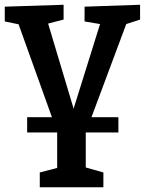

<svg xmlns="http://www.w3.org/2000/svg" viewBox="-24 -556 608 806"><path d="M564 -536V-474L506 -455L360 -64H473V0H336V147L410 168V230H143V168L216 149V0H90V-64H194L54 -454L-4 -466V-528L243 -536V-474L178 -457L285 -100L396 -455L331 -466V-528Z"/></svg>

Font: Bitter Pro SemiBold
Style: Regular
Weight: 600
Designer: Sol Matas, and Bitter project Authors
Foundry: Sol Matas
Version: Version 1.010